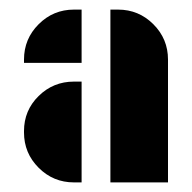

<svg xmlns="http://www.w3.org/2000/svg" viewBox="-20 -720 400 400"><path d="M30 -596Q30 -639 60.5 -669.5Q91 -700 134 -700H150V-589H30ZM30 -447Q30 -490 60.5 -520Q91 -550 134 -550H150V-340H134Q91 -340 60.5 -370.5Q30 -401 30 -444ZM330 -596V-340H210V-700H226Q269 -700 299.5 -669.5Q330 -639 330 -596Z"/></svg>

Font: Promplate
Style: Bold
Weight: 400
Designer: Evgeny Tarasenko
Foundry: Evgeny Tarasenko
Version: Version 1.000